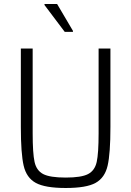

<svg xmlns="http://www.w3.org/2000/svg" viewBox="-20 -930 655 958"><path d="M84 -297V-688H143V-265Q143 -165 152.5 -122Q162 -79 195.5 -61.5Q229 -44 308 -44Q386 -44 419.5 -61.5Q453 -79 462.5 -122Q472 -165 472 -265V-688H531V-297Q531 -164 517 -103.5Q503 -43 457 -17.5Q411 8 308 8Q205 8 158.5 -17.5Q112 -43 98 -103.5Q84 -164 84 -297ZM202 -905V-910H265L344 -776V-771H303Z"/></svg>

Font: Saira SemiCondensed Light
Style: Regular
Weight: 300
Width: 4
Designer: Hector Gatti with collaboration of the Omnibus-Type team
Foundry: Omnibus-Type
Version: Version 0.072; ttfautohint (v1.8)